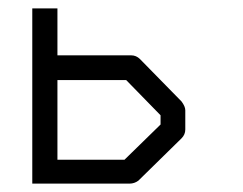

<svg xmlns="http://www.w3.org/2000/svg" viewBox="-20 -490 580 458"><path d="M57 -52V-470H117V-358H293Q305 -358 314 -349L413 -248Q422 -236 422 -227V-181Q422 -169 413 -160L310 -59Q300.5 -52 289 -52ZM117 -109H277L363 -193V-215L281 -299H117Z"/></svg>

Font: 3270 Nerd Font Mono
Style: Regular
Weight: 400
Monospace: yes
Version: Version 3.0.1;Nerd Fonts 3.0.0